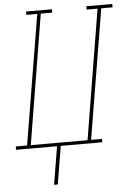

<svg xmlns="http://www.w3.org/2000/svg" viewBox="-99 -780 706 1031"><g transform="rotate(-5 254.5 -265.0)"><path d="M150 205 184 0H-37V-18H24L140 -717H81V-735H221V-717H159L44 -18H350L465 -717H406V-735H546V-717H485L369 -18H428V0H204L170 205Z"/></g></svg>

Font: Iosevka Slab Thin
Style: Italic
Weight: 100
Italic angle: -9°
Monospace: yes
Designer: Belleve Invis
Foundry: Belleve Invis
Version: Version 11.1.1; ttfautohint (v1.8.3)